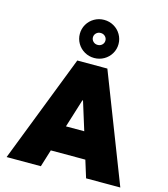

<svg xmlns="http://www.w3.org/2000/svg" viewBox="-141 -1109 1062 1217"><g transform="rotate(15 390.5 -500.0)"><path d="M503.9 -113.3H277.3L242.2 0H17.6L292 -707H489.3L763.7 0H539.1ZM450.7 -285.2 392.6 -471.7H388.7L330.6 -285.2ZM431.6 -875Q431.6 -891.1 419.9 -902.6Q408.2 -914.1 390.6 -914.1Q373 -914.1 361.3 -902.6Q349.6 -891.1 349.6 -875Q349.6 -858.9 361.3 -847.4Q373 -835.9 390.6 -835.9Q408.2 -835.9 419.9 -847.4Q431.6 -858.9 431.6 -875ZM263.7 -875Q263.7 -908.7 280.5 -937.5Q297.4 -966.3 326.7 -983.2Q356 -1000 390.6 -1000Q425.3 -1000 454.6 -983.2Q483.9 -966.3 500.7 -937.5Q517.6 -908.7 517.6 -875Q517.6 -841.3 500.7 -812.5Q483.9 -783.7 454.6 -766.8Q425.3 -750 390.6 -750Q356 -750 326.7 -766.8Q297.4 -783.7 280.5 -812.5Q263.7 -841.3 263.7 -875Z"/></g></svg>

Font: Wanted Sans ExtraBlack
Style: Regular
Weight: 900
Designer: Original Design by Kil Hyung-jin and Kang Hanbin, Wanted Lab, Inc; Hangeul from Source Han Sans by Jang Soo-young and Ka
Foundry: Wanted Lab, Inc.
Version: Version 1.001